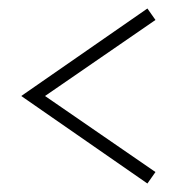

<svg xmlns="http://www.w3.org/2000/svg" viewBox="-20 -557 450 452"><path d="M327 -125 30 -331 327 -537 346 -510 86 -331 346 -152Z"/></svg>

Font: Julius Sans One
Style: Regular
Weight: 400
Designer: Luciano Vergara
Foundry: LatinoType
Version: Version 1.001